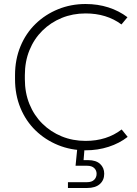

<svg xmlns="http://www.w3.org/2000/svg" viewBox="-20 -735 685 958"><path d="M407 15Q334 15 270 -11Q206 -37 157.5 -84Q109 -131 82 -196.5Q55 -262 55 -340V-360Q55 -438 82 -503.5Q109 -569 157.5 -616Q206 -663 270 -689Q334 -715 407 -715Q468 -715 521 -698Q574 -681 616 -649L586 -613Q512 -668 407 -668Q343 -668 288 -645.5Q233 -623 191.5 -582Q150 -541 127 -484.5Q104 -428 104 -360V-340Q104 -272 127 -215.5Q150 -159 191.5 -118Q233 -77 288 -54.5Q343 -32 407 -32Q513 -32 587 -89L617 -52Q576 -20 522 -2.5Q468 15 407 15ZM414 203H319V174H414Q438 174 450 162Q462 150 462 132Q462 115 450 103.5Q438 92 414 92H357L367 -9H403L396 76L376 64H420Q459 64 479.5 83Q500 102 500 132Q500 164 478 183.5Q456 203 414 203Z"/></svg>

Font: SUSE ExtraLight
Style: Regular
Weight: 250
Designer: Rene Bieder
Foundry: SUSE
Version: Version 1.000